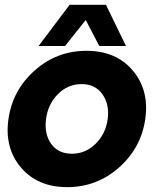

<svg xmlns="http://www.w3.org/2000/svg" viewBox="-20 -770 663 797"><path d="M269 -750H419.9L502.9 -579.1H392.1L335.9 -687L250 -579.1H140.1ZM473.9 -74.5Q381.8 6.8 259 6.8Q136.2 6.8 67.1 -74.5Q-2 -155.8 15.1 -275.9Q32.2 -396 124 -477.5Q215.8 -559.1 338.9 -559.1Q461.9 -559.1 531 -477.5Q600.1 -396 583 -275.9Q565.9 -155.8 473.9 -74.5ZM278.8 -131.8Q335 -131.8 377 -173.3Q418.9 -214.8 427 -275.9Q435.1 -336.9 405 -378.9Q375 -420.9 318.8 -420.9Q261.7 -420.9 220.5 -379.4Q179.2 -337.9 171.1 -275.9Q163.1 -213.9 192.4 -172.9Q221.7 -131.8 278.8 -131.8Z"/></svg>

Font: Oakes Grotesk
Style: Bold Italic
Weight: 700
Designer: Samuel Oakes
Foundry: Samuel Oakes
Version: Version 1.0 | wf-rip DC20170320